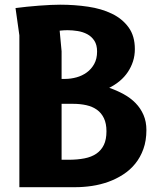

<svg xmlns="http://www.w3.org/2000/svg" viewBox="-20 -778 690 798"><path d="M236 -565V-450H250.5Q274 -450 297.8 -456.5Q321.5 -463 340.5 -476.8Q359.5 -490.5 371.5 -512Q383.5 -533.5 383.5 -564Q383.5 -591.5 372 -609Q360.5 -626.5 342.5 -636Q324.5 -645.5 302.8 -649Q281 -652.5 260.5 -652.5Q253.5 -652.5 244.5 -652Q235.5 -651.5 228 -650.5ZM60.5 0V-631L44.5 -744.5Q66 -747.5 91.5 -750Q117 -752.5 142.2 -754.5Q167.5 -756.5 190.5 -757.5Q213.5 -758.5 230 -758.5Q290 -758.5 346 -750.2Q402 -742 445.2 -721Q488.5 -700 514.5 -664.2Q540.5 -628.5 540.5 -574Q540.5 -547 532.8 -523Q525 -499 511.2 -478.5Q497.5 -458 477.8 -441.5Q458 -425 434 -413Q466 -402 494.2 -386.5Q522.5 -371 543.5 -349.5Q564.5 -328 576.5 -300.2Q588.5 -272.5 588.5 -237.5Q588.5 -193.5 576 -158.8Q563.5 -124 542.2 -97.8Q521 -71.5 492 -52.8Q463 -34 430.2 -22.2Q397.5 -10.5 362.2 -5.2Q327 0 293 0ZM236 -114H264.5Q302 -114 331.2 -119.8Q360.5 -125.5 380.8 -139.5Q401 -153.5 411.8 -176Q422.5 -198.5 422.5 -232.5Q422.5 -264.5 412 -286.5Q401.5 -308.5 383 -321.8Q364.5 -335 339 -340.8Q313.5 -346.5 283.5 -346.5H236Z"/></svg>

Font: B612 Mono
Style: Bold
Weight: 700
Version: Version 1.005